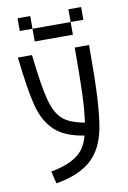

<svg xmlns="http://www.w3.org/2000/svg" viewBox="-91 -680 620 929"><g transform="rotate(-10 219.0 -215.5)"><path d="M94.7 133.8Q157.2 122.1 195.3 102.5Q233.4 83 253.4 55.7Q273.4 28.3 283.2 -9.8Q187.5 -24.4 138.7 -70.8Q89.8 -117.2 69.3 -197.8Q48.8 -278.3 31.2 -437.5H100.6Q117.2 -285.2 135.7 -214.8Q154.3 -144.5 189 -114.3Q223.6 -84 295.9 -71.3Q304.7 -131.8 307.6 -212.9Q310.5 -293.9 310.5 -437.5H380.9Q380.9 -266.6 376 -179.7Q371.1 -92.8 360.4 -33.2Q341.8 67.4 282.7 121.1Q223.6 174.8 109.4 194.3ZM187.5 -562.5V-500H125V-562.5ZM250 -562.5V-500H187.5V-562.5ZM312.5 -562.5V-500H250V-562.5ZM375 -625V-562.5H312.5V-625ZM125 -625V-562.5H62.5V-625Z"/></g></svg>

Font: Sudo Variable
Style: Regular
Weight: 400
Monospace: yes
Designer: Jens Kutilek
Foundry: Jens Kutilek
Version: Version 0.040